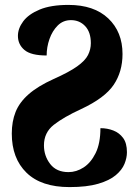

<svg xmlns="http://www.w3.org/2000/svg" viewBox="-20 -748 562 782"><path d="M263 14Q148 14 88 -44.5Q28 -103 28 -204Q28 -253 43.5 -292Q59 -331 96.5 -364Q134 -397 198 -426Q261 -454 294 -477.5Q327 -501 338.5 -524Q350 -547 350 -572Q350 -617 327 -641.5Q304 -666 269 -666Q237 -666 215 -644Q193 -622 181.5 -589Q170 -556 170 -522Q106 -522 79.5 -544.5Q53 -567 53 -602Q53 -632 74.5 -661Q96 -690 141.5 -709Q187 -728 259 -728Q363 -728 421 -673Q479 -618 479 -528Q479 -456 443 -402.5Q407 -349 311 -304Q239 -271 199 -239.5Q159 -208 159 -156Q159 -113 184.5 -80Q210 -47 259 -47Q291 -47 320.5 -66Q350 -85 369.5 -124.5Q389 -164 389 -226Q417 -226 441.5 -216.5Q466 -207 481.5 -186Q497 -165 497 -128Q497 -105 487 -80.5Q477 -56 451.5 -34.5Q426 -13 380 0.5Q334 14 263 14Z"/></svg>

Font: Noto Serif Georgian Condensed ExtraBold
Style: Regular
Weight: 800
Width: 3
Designer: Monotype Design Team, Akaki Razmadze
Foundry: Google LLC
Version: Version 2.003; ttfautohint (v1.8.4.7-5d5b)